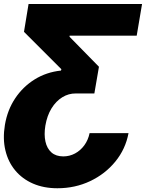

<svg xmlns="http://www.w3.org/2000/svg" viewBox="-31 -748 747 983"><path d="M627 -66.4Q611.8 15.1 559.6 79.1Q507.3 143.1 430.4 179.4Q353.5 215.8 262.7 215.8Q192.9 215.8 137.9 191.9Q83 168 46.9 124.5Q10.7 81.1 -3.4 21.7Q-17.6 -37.6 -5.9 -108.4Q6.8 -184.6 46.6 -244.4Q86.4 -304.2 146.7 -341.6Q207 -378.9 281.2 -386.7L283.2 -393.6L91.8 -585L115.2 -727.5H696.3L668.9 -565.4H325.2V-559.6L475.6 -406.2L452.1 -269.5H357.4Q320.3 -270 287.8 -250Q255.4 -230 232.7 -193.1Q210 -156.2 201.2 -104.5Q193.8 -58.6 201.7 -23.2Q209.5 12.2 232.4 32.5Q255.4 52.7 293 52.7Q325.2 52.7 353.3 37.6Q381.3 22.5 400.9 -4.4Q420.4 -31.2 427.7 -66.4Z"/></svg>

Font: Inter 24pt Black
Style: Italic
Weight: 900
Italic angle: -9.3988°
Designer: Rasmus Andersson
Foundry: rsms
Version: Version 4.001;git-66647c0bb